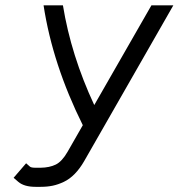

<svg xmlns="http://www.w3.org/2000/svg" viewBox="-20 -704 685 736"><path d="M302.7 -86.4Q286.1 -57.6 266.6 -37.6Q247.1 -17.6 225.1 -7.1Q203.1 3.4 182.1 7.8Q161.1 12.2 135.7 12.2H116.2Q72.8 12.2 50.3 -6.8L32.2 -22.5L80.1 -78.1L95.2 -64.9Q100.1 -61 116.2 -61H135.7Q169.9 -61.5 193.8 -73.2Q217.8 -85 239.3 -122.6L297.4 -224.1Q181.6 -457 147 -683.6H221.2Q252.4 -491.7 341.3 -301.3L560.5 -683.6H644.5Z"/></svg>

Font: Anka/Coder
Style: Italic
Weight: 400
Italic angle: -12°
Monospace: yes
Version: Version 001.100